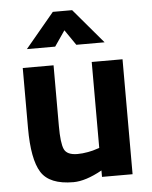

<svg xmlns="http://www.w3.org/2000/svg" viewBox="-53 -775 659 832"><g transform="rotate(-5 276.5 -359.5)"><path d="M357 -500H491V0H358V-28Q286 12 233 12Q129 12 93 -45.5Q57 -103 57 -238V-500H191V-236Q191 -162 203 -135Q215 -108 261 -108Q283 -108 307 -112.5Q331 -117 344 -122L357 -126ZM82 -580 208 -731H292L420 -580H297L251 -647L205 -580Z"/></g></svg>

Font: TitilliumText
Style: ExtraBold
Weight: 800
Designer: Accademia di Belle Arti di Urbino and others
Foundry: Accademia di Belle Arti di Urbino and others.
Version: Version 60.001